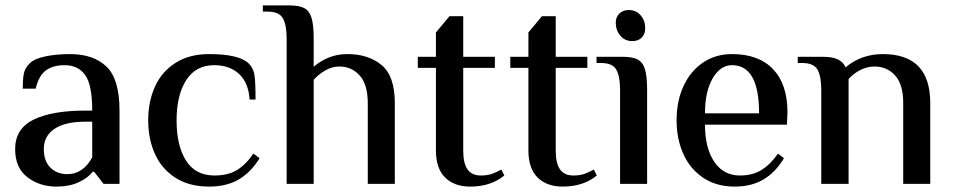

<svg xmlns="http://www.w3.org/2000/svg" viewBox="-20 -680 3524 710"><path d="M36 -129Q36 -204 104 -237.5Q172 -271 295 -271H321Q321 -366 295 -402.5Q269 -439 219 -439Q176 -439 149.5 -419.5Q123 -400 112 -352H64Q64 -386 68 -407Q72 -428 89 -445Q107 -463 147.5 -471.5Q188 -480 239 -480Q325 -480 373.5 -434Q422 -388 422 -270V0H363L328 -45H323Q305 -22 271 -6Q237 10 188 10Q127 10 81.5 -24.5Q36 -59 36 -129ZM321 -98V-230H295Q221 -230 181.5 -203.5Q142 -177 142 -129Q142 -84 166.5 -60Q191 -36 229 -36Q287 -36 321 -98Z M528 -235Q528 -304 553 -359.5Q578 -415 629 -447.5Q680 -480 753 -480Q865 -480 900 -445Q917 -428 921 -402.5Q925 -377 925 -312H903Q899 -374 864 -406.5Q829 -439 772 -439Q704 -439 668.5 -383.5Q633 -328 633 -235Q633 -141 668 -86Q703 -31 773 -31Q823 -31 856 -51Q889 -71 917 -112L940 -95Q908 -43 863 -16.5Q818 10 753 10Q680 10 629 -22.5Q578 -55 553 -110.5Q528 -166 528 -235Z M1040 -537Q1040 -588 1026 -612.5Q1012 -637 970 -637H952V-660H1050Q1086 -660 1105 -650Q1124 -640 1132 -614Q1140 -588 1140 -537V-433Q1162 -453 1194 -466.5Q1226 -480 1265 -480Q1342 -480 1391 -439.5Q1440 -399 1440 -299V0H1340V-298Q1340 -368 1310 -401Q1280 -434 1235 -434Q1208 -434 1183.5 -420Q1159 -406 1140 -385V0H1040Z M1592 -124V-429H1525V-470H1592V-560L1642 -620H1693V-470H1810V-429H1693V-123Q1693 -76 1709 -53.5Q1725 -31 1758 -31Q1782 -31 1799 -37Q1816 -43 1834 -53L1845 -31Q1795 10 1719 10Q1660 10 1626 -23.5Q1592 -57 1592 -124Z M1934 -124V-429H1867V-470H1934V-560L1984 -620H2035V-470H2152V-429H2035V-123Q2035 -76 2051 -53.5Q2067 -31 2100 -31Q2124 -31 2141 -37Q2158 -43 2176 -53L2187 -31Q2137 10 2061 10Q2002 10 1968 -23.5Q1934 -57 1934 -124Z M2257 -596Q2257 -617 2270.5 -630Q2284 -643 2305 -643Q2332 -643 2349 -623.5Q2366 -604 2366 -576Q2366 -554 2353 -541Q2340 -528 2318 -528Q2291 -528 2274 -548Q2257 -568 2257 -596ZM2273 -347Q2273 -398 2259 -422.5Q2245 -447 2203 -447H2186V-470H2283Q2319 -470 2338 -460Q2357 -450 2365 -424Q2373 -398 2373 -347V0H2273Z M2482 -235Q2482 -306 2507.5 -361.5Q2533 -417 2579.5 -448.5Q2626 -480 2687 -480Q2786 -480 2839 -424Q2892 -368 2892 -265L2890 -219H2587Q2587 -132 2621.5 -81.5Q2656 -31 2716 -31Q2763 -31 2796 -51.5Q2829 -72 2857 -112L2879 -95Q2848 -43 2803.5 -16.5Q2759 10 2697 10Q2629 10 2580.5 -22.5Q2532 -55 2507 -110.5Q2482 -166 2482 -235ZM2787 -261Q2787 -439 2687 -439Q2644 -439 2615.5 -390.5Q2587 -342 2587 -261Z M3017 -347Q3017 -398 3003 -422.5Q2989 -447 2947 -447H2930V-470H3022Q3058 -470 3078 -460.5Q3098 -451 3107 -431Q3165 -480 3245 -480Q3420 -480 3420 -299V0H3320V-299Q3320 -368 3290 -401Q3260 -434 3214 -434Q3162 -434 3118 -388V0H3017Z"/></svg>

Font: El Messiri Medium
Style: Regular
Weight: 500
Designer: Mohamed Gaber
Foundry: Kief Type Foundry
Version: Version 2.007